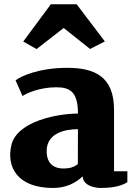

<svg xmlns="http://www.w3.org/2000/svg" viewBox="-20 -887 639 920"><path d="M155.3 -651.9 285.2 -752.9 411.6 -652.3 482.4 -688.5 347.2 -866.7H223.6L91.3 -688ZM34.7 -192.4C9.3 -86.4 64 13.7 234.4 13.7C296.9 13.7 342.3 -10.3 376 -42C378.4 5.4 439 13.7 463.9 13.7C501.5 13.7 557.1 8.8 590.3 -14.2V-66.4H526.4V-361.3C526.4 -520.5 433.1 -562 301.8 -562C163.6 -562 75.2 -519.5 54.7 -502L87.9 -426.8C102.1 -437 165 -468.8 249.5 -468.8C315.9 -468.8 353.5 -446.8 353.5 -342.8C256.8 -342.8 62 -306.6 34.7 -192.4ZM203.6 -163.6C203.6 -249.5 292.5 -268.1 353.5 -268.1C353.5 -212.4 353 -156.2 353 -100.6C340.8 -91.3 326.7 -84 309.1 -81.5C240.2 -71.8 203.6 -100.6 203.6 -163.6Z"/></svg>

Font: Merriweather
Style: Heavy
Weight: 900
Designer: Eben Sorkin ( eben@eyebytes.com )
Foundry: Sorkin Type Co.
Version: Version 1.003